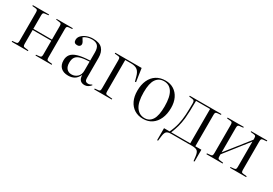

<svg xmlns="http://www.w3.org/2000/svg" viewBox="29 -1347 3302 2320"><g transform="rotate(30 1679.5 -187.0)"><path d="M45 0V-12L96 -17Q112 -19 117 -28Q122 -37 122 -63V-448Q122 -474 117 -483Q112 -492 96 -494L45 -499V-511H271V-500L218 -494Q203 -492 198 -483Q193 -474 193 -451V-266H453V-453Q453 -476 447 -484.5Q441 -493 422 -495L377 -500V-511H602V-499L554 -495Q535 -493 529.5 -484.5Q524 -476 524 -454V-58Q524 -35 529.5 -26.5Q535 -18 554 -17L602 -12V0H377V-11L422 -16Q441 -18 447 -26.5Q453 -35 453 -58V-250H193V-61Q193 -37 198 -28Q203 -19 218 -18L271 -11V0Z M838 14Q772 14 735.5 -20.5Q699 -55 699 -120Q699 -169 725 -202.5Q751 -236 812 -254.5Q873 -273 980 -277V-391Q980 -456 953 -483Q926 -510 873 -510Q838 -510 808 -500Q778 -490 759 -474Q780 -443 788 -426.5Q796 -410 796 -398Q796 -381 783.5 -370Q771 -359 749 -359Q701 -359 701 -406Q701 -441 727 -467.5Q753 -494 793.5 -509.5Q834 -525 879 -525Q970 -525 1010.5 -481Q1051 -437 1051 -356V-73Q1051 -45 1062.5 -33.5Q1074 -22 1094 -22Q1109 -22 1122 -26.5Q1135 -31 1147 -39L1152 -32Q1115 14 1067 14Q1028 14 1006.5 -7.5Q985 -29 983 -79Q958 -26 921.5 -6Q885 14 838 14ZM867 -19Q912 -19 946 -49.5Q980 -80 980 -135V-263Q903 -260 858 -247.5Q813 -235 793 -207Q773 -179 773 -129Q773 -76 798 -47.5Q823 -19 867 -19Z M1196 0V-12L1246 -17Q1262 -19 1267 -28Q1272 -37 1272 -63V-448Q1272 -474 1267 -483Q1262 -492 1246 -494L1195 -499V-511H1563L1590 -329L1576 -326L1559 -388Q1544 -446 1513.5 -470.5Q1483 -495 1424 -495H1343V-61Q1343 -37 1348 -28Q1353 -19 1370 -18L1441 -11V0Z M1883 14Q1813 14 1762 -18Q1711 -50 1683 -108.5Q1655 -167 1655 -247Q1655 -332 1683.5 -394Q1712 -456 1765 -490Q1818 -524 1892 -524Q1959 -524 2008.5 -492.5Q2058 -461 2085.5 -404Q2113 -347 2113 -270Q2113 -184 2084.5 -120Q2056 -56 2004.5 -21Q1953 14 1883 14ZM1895 -3Q1962 -3 1999 -60.5Q2036 -118 2036 -247Q2036 -380 1995.5 -444Q1955 -508 1879 -508Q1809 -508 1770 -452Q1731 -396 1731 -269Q1731 -131 1775.5 -67Q1820 -3 1895 -3Z M2669 151 2661 85Q2655 36 2635 18Q2615 0 2564 0H2276Q2224 0 2206 18Q2188 36 2182 85L2174 151H2161V-16H2239Q2272 -85 2287.5 -152Q2303 -219 2307 -291.5Q2311 -364 2311 -448Q2311 -472 2304.5 -481.5Q2298 -491 2282 -493L2234 -499V-511H2676V-499L2629 -495Q2609 -493 2603.5 -484.5Q2598 -476 2598 -454V-16H2682V148ZM2261 -16H2527V-495H2331Q2331 -416 2328.5 -353.5Q2326 -291 2322 -247Q2314 -180 2300 -128.5Q2286 -77 2261 -16Z M2762 0V-12L2813 -17Q2829 -19 2834 -28Q2839 -37 2839 -63V-448Q2839 -474 2834 -483Q2829 -492 2813 -494L2762 -499V-511H2988V-500L2935 -494Q2920 -492 2915 -483Q2910 -474 2910 -451V-111L3167 -436V-453Q3167 -476 3161.5 -484.5Q3156 -493 3137 -495L3091 -500V-511H3316V-499L3269 -495Q3249 -493 3243.5 -484.5Q3238 -476 3238 -454V-58Q3238 -35 3243.5 -26.5Q3249 -18 3269 -17L3316 -12V0H3091V-11L3137 -16Q3156 -18 3161.5 -26.5Q3167 -35 3167 -58V-410L2910 -84V-61Q2910 -37 2915 -28Q2920 -19 2935 -18L2988 -11V0Z"/></g></svg>

Font: Literata 72pt Light
Style: Regular
Weight: 300
Designer: Latin by Veronika Burian and Jose Scaglione. Greek by Irene Vlachou. Cyrillic by Vera Evstafieva.
Foundry: TypeTogether
Version: Version 3.002